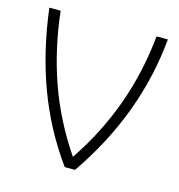

<svg xmlns="http://www.w3.org/2000/svg" viewBox="-87 -627 655 704"><g transform="rotate(15 240.0 -275.0)"><path d="M465 -550Q438 -258 260 0H221Q136 -117 85.5 -253Q35 -389 15 -550H58Q74 -408 118 -283.5Q162 -159 240 -44Q395 -273 422 -550Z"/></g></svg>

Font: Krub ExtraLight
Style: Regular
Weight: 275
Designer: Ekaluck Peanpanawate
Foundry: Cadson Demak Co.,Ltd.
Version: Version 1.000; ttfautohint (v1.6)